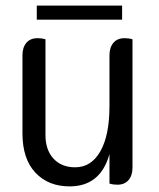

<svg xmlns="http://www.w3.org/2000/svg" viewBox="-20 -652 566 684"><path d="M60 -177V-455Q60 -483 74 -499.5Q88 -516 114 -516Q129 -516 142 -512V-171Q142 -118 170.5 -87Q199 -56 248 -56Q305 -56 337.5 -113Q370 -170 370 -274V-455Q370 -483 384 -499.5Q398 -516 424 -516Q439 -516 452 -512V-55Q452 -27 438 -10.5Q424 6 398 6Q383 6 370 2V-103Q338 12 228 12Q152 12 106 -37Q60 -86 60 -177ZM111 -632H415V-582H111Z"/></svg>

Font: Thasadith
Style: Bold
Weight: 700
Designer: Cadson Demak Co.,Ltd.
Foundry: Cadson Demak Co.,Ltd.
Version: Version 1.000; ttfautohint (v1.6)